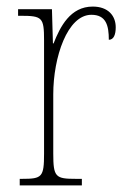

<svg xmlns="http://www.w3.org/2000/svg" viewBox="-20 -564 384 584"><path d="M40 0H229V-20H211C149 -20 142 -25 142 -97V-277C142 -390 185 -519 258 -519C303 -519 311 -486 311 -443C326 -443 332 -459 332 -481C332 -516 309 -544 262 -544C194 -544 163 -483 143 -432H141L138 -536H35V-516H42C109 -516 114 -511 114 -441V-97C114 -25 108 -20 47 -20H40Z"/></svg>

Font: Noto Serif Hebrew Condensed Thin
Style: Regular
Weight: 100
Width: 3
Designer: Monotype Design Team
Foundry: Monotype Imaging Inc.
Version: Version 2.004